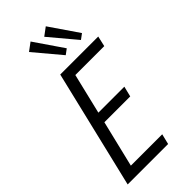

<svg xmlns="http://www.w3.org/2000/svg" viewBox="-289 -1000 1061 1061"><g transform="rotate(-45 241.5 -469.0)"><path d="M20 0 186 -693H483L469 -632H243L186 -395H389L374 -334H172L106 -61H351L336 0ZM402 -747 271 -903 318 -938 433 -770ZM283 -747 152 -903 199 -938 314 -770Z"/></g></svg>

Font: Ubuntu Sans Condensed
Style: Italic
Weight: 400
Width: 3
Italic angle: -13.5°
Designer: Dalton Maag Ltd
Foundry: Dalton Maag Ltd
Version: Version 1.006; ttfautohint (v1.8.4.7-5d5b)